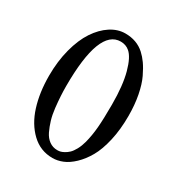

<svg xmlns="http://www.w3.org/2000/svg" viewBox="-151 -712 767 824"><g transform="rotate(30 232.5 -300.0)"><path d="M228 9.8Q168 9.8 124.5 -31.5Q81.1 -72.8 60.1 -139.4Q39.1 -206.1 39.1 -289.1Q39.1 -360.8 55.2 -421.9Q71.3 -482.9 98.4 -523.7Q125.5 -564.5 160.4 -587.2Q195.3 -609.9 232.9 -609.9Q290 -609.9 328.1 -575.2Q344.2 -560.5 358.4 -540.5Q372.6 -520.5 387.7 -489Q402.8 -457.5 411.9 -410.9Q420.9 -364.3 420.9 -309.1Q420.9 -241.7 408.2 -186.3Q395.5 -130.9 375.2 -95.5Q355 -60.1 329.1 -35.4Q303.2 -10.7 277.8 -0.5Q252.4 9.8 228 9.8ZM232.9 -569.8Q125 -569.8 125 -287.1Q125 -261.7 126.5 -237.5Q127.9 -213.4 131.3 -182.1Q134.8 -150.9 142.3 -125.5Q149.9 -100.1 160.6 -77.6Q171.4 -55.2 189 -42.5Q206.5 -29.8 229 -29.8Q235.8 -29.8 243.2 -31.2Q250.5 -32.7 261.5 -38.6Q272.5 -44.4 282.2 -53.7Q292 -63 301.8 -80.8Q311.5 -98.6 317.9 -122.1Q327.6 -159.2 331.3 -202.4Q335 -245.6 335 -316.9Q335 -411.6 318.4 -472.4Q301.8 -533.2 276.9 -554.2Q258.8 -569.8 232.9 -569.8Z"/></g></svg>

Font: Linux Biolinum
Style: Regular
Weight: 400
Designer: Philipp H. Poll
Foundry: Philipp H. Poll
Version: Version 0.6.4